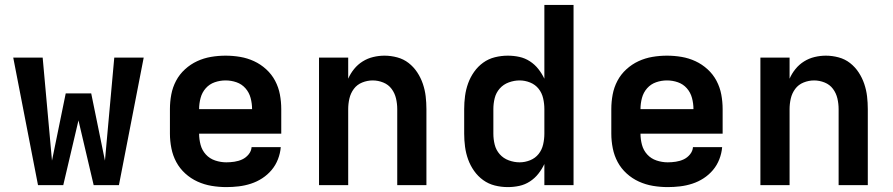

<svg xmlns="http://www.w3.org/2000/svg" viewBox="-20 -755 3640 783"><path d="M135 0 34 -520H154L192 -100L248 -374H352L408 -100L446 -520H566L465 0H362L300 -264L238 0Z M903 8Q873 8 843 3Q813 -2 785.5 -14.5Q758 -27 735.5 -47.5Q713 -68 699 -94Q685 -120 679 -150Q673 -180 673 -210V-310Q673 -340 678.5 -369.5Q684 -399 698 -425.5Q712 -452 734.5 -472.5Q757 -493 784 -505.5Q811 -518 840.5 -523Q870 -528 900 -528Q930 -528 959.5 -523Q989 -518 1016 -505.5Q1043 -493 1065.5 -472.5Q1088 -452 1102 -425.5Q1116 -399 1121.5 -369.5Q1127 -340 1127 -310V-210H792Q792 -187 798 -164.5Q804 -142 819.5 -125Q835 -108 857.5 -100.5Q880 -93 903 -93Q919 -93 936 -95.5Q953 -98 968 -105Q983 -112 994 -125.5Q1005 -139 1006 -155H1125Q1123 -130 1113.5 -105.5Q1104 -81 1087.5 -61.5Q1071 -42 1049.5 -28Q1028 -14 1003.5 -6Q979 2 953.5 5Q928 8 903 8ZM792 -310H1008Q1008 -333 1002 -355.5Q996 -378 981 -395Q966 -412 944.5 -419.5Q923 -427 900 -427Q877 -427 855.5 -419.5Q834 -412 819 -395Q804 -378 798 -355.5Q792 -333 792 -310Z M1281 0V-520H1400V-434Q1409 -455 1424 -473.5Q1439 -492 1459 -504.5Q1479 -517 1502 -522.5Q1525 -528 1548 -528Q1574 -528 1600 -521Q1626 -514 1646.5 -498Q1667 -482 1681.5 -460Q1696 -438 1704.5 -413Q1713 -388 1716 -362Q1719 -336 1719 -310V0H1600V-310Q1600 -332 1595 -353.5Q1590 -375 1577 -392.5Q1564 -410 1543 -418.5Q1522 -427 1500 -427Q1478 -427 1457 -418.5Q1436 -410 1423 -392.5Q1410 -375 1405 -353.5Q1400 -332 1400 -310V0Z M2051 8Q2024 8 1998 1.5Q1972 -5 1950.5 -20.5Q1929 -36 1913.5 -58Q1898 -80 1889 -105Q1880 -130 1876.5 -156.5Q1873 -183 1873 -210V-310Q1873 -337 1876.5 -363.5Q1880 -390 1889 -415Q1898 -440 1913.5 -462Q1929 -484 1950.5 -499.5Q1972 -515 1998 -521.5Q2024 -528 2051 -528Q2075 -528 2098 -523Q2121 -518 2141 -505Q2161 -492 2175.5 -473.5Q2190 -455 2200 -434V-735H2319V0H2200V-86Q2190 -65 2175.5 -46.5Q2161 -28 2141 -15Q2121 -2 2098 3Q2075 8 2051 8ZM2099 -93Q2121 -93 2142 -101.5Q2163 -110 2176.5 -127Q2190 -144 2195 -166Q2200 -188 2200 -210V-310Q2200 -332 2195 -354Q2190 -376 2176.5 -393Q2163 -410 2142 -418.5Q2121 -427 2099 -427Q2077 -427 2055 -419Q2033 -411 2018 -394Q2003 -377 1997.5 -355Q1992 -333 1992 -310V-210Q1992 -187 1997.5 -165Q2003 -143 2018 -126Q2033 -109 2055 -101Q2077 -93 2099 -93Z M2703 8Q2673 8 2643 3Q2613 -2 2585.5 -14.5Q2558 -27 2535.5 -47.5Q2513 -68 2499 -94Q2485 -120 2479 -150Q2473 -180 2473 -210V-310Q2473 -340 2478.5 -369.5Q2484 -399 2498 -425.5Q2512 -452 2534.5 -472.5Q2557 -493 2584 -505.5Q2611 -518 2640.5 -523Q2670 -528 2700 -528Q2730 -528 2759.5 -523Q2789 -518 2816 -505.5Q2843 -493 2865.5 -472.5Q2888 -452 2902 -425.5Q2916 -399 2921.5 -369.5Q2927 -340 2927 -310V-210H2592Q2592 -187 2598 -164.5Q2604 -142 2619.5 -125Q2635 -108 2657.5 -100.5Q2680 -93 2703 -93Q2719 -93 2736 -95.5Q2753 -98 2768 -105Q2783 -112 2794 -125.5Q2805 -139 2806 -155H2925Q2923 -130 2913.5 -105.5Q2904 -81 2887.5 -61.5Q2871 -42 2849.5 -28Q2828 -14 2803.5 -6Q2779 2 2753.5 5Q2728 8 2703 8ZM2592 -310H2808Q2808 -333 2802 -355.5Q2796 -378 2781 -395Q2766 -412 2744.5 -419.5Q2723 -427 2700 -427Q2677 -427 2655.5 -419.5Q2634 -412 2619 -395Q2604 -378 2598 -355.5Q2592 -333 2592 -310Z M3081 0V-520H3200V-434Q3209 -455 3224 -473.5Q3239 -492 3259 -504.5Q3279 -517 3302 -522.5Q3325 -528 3348 -528Q3374 -528 3400 -521Q3426 -514 3446.5 -498Q3467 -482 3481.5 -460Q3496 -438 3504.5 -413Q3513 -388 3516 -362Q3519 -336 3519 -310V0H3400V-310Q3400 -332 3395 -353.5Q3390 -375 3377 -392.5Q3364 -410 3343 -418.5Q3322 -427 3300 -427Q3278 -427 3257 -418.5Q3236 -410 3223 -392.5Q3210 -375 3205 -353.5Q3200 -332 3200 -310V0Z"/></svg>

Font: Iosevka Fixed Extended
Style: Bold
Weight: 700
Width: 7
Monospace: yes
Designer: Belleve Invis
Foundry: Belleve Invis
Version: Version 24.1.1; ttfautohint (v1.8.4)